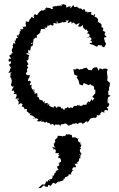

<svg xmlns="http://www.w3.org/2000/svg" viewBox="-20 -620 601 971"><path d="M321 61C314 54 310 65 310 70C301 61 296 73 294 73C292 74 293 72 297 69C281 65 276 69 272 66C267 79 280 69 265 79C268 86 256 81 258 92C265 101 251 96 259 105C263 93 264 110 250 103C257 105 246 114 261 127C242 124 250 122 244 123C253 134 257 144 249 134C259 134 266 136 260 153C266 159 279 147 278 161C263 151 282 169 282 169C274 169 275 167 275 180C284 177 277 183 284 179C286 186 291 192 288 199C284 197 273 208 283 211C288 210 271 213 278 202C276 218 287 216 271 220C271 220 267 226 272 234C282 236 269 240 261 248C275 250 270 237 261 246C266 251 270 245 251 260C257 253 257 264 247 272C258 269 240 274 242 266C251 269 244 290 235 286C233 287 226 285 234 295C227 294 227 295 232 287C213 294 225 310 211 293C216 306 203 312 209 310C204 316 199 313 199 313L194 312L174 331H186L204 316C205 328 219 323 224 325C219 319 226 310 235 321C235 321 246 325 231 320C243 320 244 304 250 305C258 305 264 314 256 310C268 311 272 292 279 300C279 300 283 303 275 303C288 290 297 300 296 293C305 293 303 276 297 279C305 286 312 285 308 276C308 276 325 275 329 263C313 275 331 267 325 260C323 263 330 262 342 262C337 258 339 258 341 252C346 252 340 240 355 243C341 237 343 239 350 227C363 221 359 235 365 220C365 220 360 217 357 206C370 217 368 201 369 202C380 213 365 209 370 200C371 204 379 189 377 200C381 191 378 179 385 180C390 186 384 180 387 166C382 180 378 177 390 163C380 170 379 151 385 163C396 163 396 148 391 159C386 146 384 150 383 132C380 140 388 140 383 136C396 130 393 136 381 124C391 130 388 120 392 112C380 110 384 100 395 106C381 96 381 103 384 100C374 99 376 88 374 95C374 75 375 73 377 84C359 72 365 77 361 83C368 70 361 76 344 75C343 60 347 59 339 65C338 65 344 65 334 60C338 66 330 56 328 59ZM355 -271 351 -269 356 -243 372 -236 368 -228 374 -219 378 -211 382 -193 398 -188 403 -200 430 -189 436 -195 442 -189 452 -186 456 -179 455 -167H462V-149L447 -131L444 -133L457 -122C446 -112 446 -103 444 -120C436 -107 439 -111 433 -103C426 -110 428 -108 421 -101C433 -92 423 -102 431 -93C419 -103 416 -102 420 -91C418 -96 406 -83 404 -94C405 -88 394 -87 391 -84C384 -84 380 -86 380 -91C371 -77 373 -82 376 -90C368 -89 371 -83 363 -84C352 -87 358 -84 358 -85C343 -79 354 -66 334 -80C343 -76 335 -80 334 -72C324 -78 327 -75 320 -80C322 -67 305 -81 306 -63C293 -70 304 -74 285 -71C299 -63 287 -75 286 -79C282 -82 282 -77 280 -81C266 -81 271 -79 270 -76C261 -72 263 -83 259 -79C266 -80 258 -87 252 -80C251 -76 255 -74 244 -78C242 -79 231 -80 226 -91C241 -93 221 -95 219 -96C233 -94 218 -82 215 -89C219 -84 223 -85 221 -100C204 -94 197 -100 206 -109C211 -100 202 -98 198 -107C202 -114 184 -102 197 -111C187 -115 177 -115 189 -111C181 -118 169 -121 178 -117C179 -132 172 -127 161 -135C174 -130 169 -129 168 -150C152 -141 155 -154 152 -146C153 -153 159 -148 153 -158C148 -157 140 -165 156 -162C155 -172 138 -163 142 -172C135 -177 141 -193 141 -193C136 -190 136 -189 130 -190C134 -207 139 -205 136 -199C136 -213 131 -214 123 -209C122 -210 118 -217 130 -231C130 -231 128 -233 131 -241C120 -237 112 -241 111 -248C111 -256 125 -259 118 -256C114 -277 116 -266 123 -279C110 -291 124 -294 113 -291C114 -290 120 -290 123 -294C125 -295 121 -298 112 -318C112 -312 125 -311 125 -330C118 -326 124 -328 127 -338C132 -346 113 -338 114 -353C124 -346 130 -356 129 -344C117 -364 124 -352 123 -364C120 -375 126 -363 133 -364C136 -383 139 -384 129 -392C138 -379 147 -386 148 -402C135 -395 134 -397 142 -408C138 -402 141 -399 148 -405C150 -419 148 -426 154 -424C159 -431 165 -433 149 -428C149 -428 160 -432 166 -427C164 -431 169 -435 165 -440C180 -452 182 -451 181 -456C179 -452 190 -457 181 -460C176 -461 186 -456 186 -468C187 -478 194 -471 205 -473C191 -475 202 -477 211 -470C202 -486 201 -476 206 -480C221 -479 219 -483 220 -492C220 -492 225 -486 238 -496C237 -491 245 -494 240 -493C243 -489 250 -489 251 -495C253 -509 251 -497 248 -504C265 -504 258 -499 269 -502C260 -515 274 -515 271 -502C282 -501 284 -507 281 -502C291 -510 290 -500 296 -512C294 -504 305 -508 317 -509C309 -517 309 -517 330 -516C317 -507 320 -496 339 -512C343 -499 346 -513 340 -498C352 -511 351 -506 359 -501C351 -503 361 -505 365 -492C362 -496 370 -500 383 -503C374 -483 372 -491 377 -486C380 -488 384 -478 398 -494C402 -487 398 -474 396 -478C404 -483 397 -483 414 -467C414 -477 415 -462 415 -474C422 -466 422 -460 428 -461C418 -454 426 -452 422 -448C417 -455 424 -455 427 -449C436 -449 435 -430 423 -429C423 -440 441 -428 441 -428C445 -419 441 -417 434 -413C447 -417 445 -406 443 -396C448 -409 432 -401 432 -401L441 -395H447L468 -384L475 -387V-392L497 -390L494 -386L507 -380V-381C523 -404 514 -404 507 -408C511 -404 512 -399 509 -418C505 -415 520 -421 509 -417C502 -433 506 -429 521 -433C507 -437 515 -430 517 -435C518 -438 501 -442 514 -459C514 -459 515 -454 512 -459C496 -463 511 -464 499 -465C503 -471 507 -483 488 -483C505 -474 502 -482 494 -480C491 -497 498 -496 489 -499C487 -506 484 -493 490 -506C482 -497 474 -519 472 -506C469 -509 470 -509 475 -509C479 -525 473 -528 464 -534C474 -523 455 -540 468 -533C451 -533 462 -537 461 -548C448 -546 457 -543 457 -540C437 -550 437 -545 442 -554C444 -559 438 -561 434 -559C424 -556 425 -564 424 -551C421 -555 428 -571 408 -555C418 -561 411 -559 409 -572C394 -578 404 -565 400 -568C386 -579 393 -574 391 -578C386 -575 373 -578 381 -579C377 -580 360 -587 375 -590C356 -579 353 -586 352 -595C345 -591 340 -577 333 -578C347 -596 327 -582 324 -589C329 -579 316 -588 315 -580C314 -598 319 -592 298 -600C303 -593 294 -599 290 -597C297 -585 291 -591 291 -591C280 -594 285 -589 272 -591C269 -589 261 -586 259 -591C268 -589 256 -585 262 -591C263 -585 244 -592 243 -579C249 -584 245 -591 248 -577C245 -572 238 -576 239 -574C232 -584 220 -578 219 -581C211 -586 211 -582 221 -576C217 -581 203 -581 211 -569C200 -579 207 -560 188 -569C197 -558 191 -568 191 -568C179 -560 184 -566 170 -549C170 -549 182 -553 167 -545C159 -543 163 -545 159 -548C159 -554 157 -549 145 -533C161 -546 148 -535 153 -527C145 -531 135 -539 137 -532C141 -532 141 -532 127 -518C127 -512 126 -510 128 -521C130 -511 125 -505 108 -514C113 -509 112 -507 107 -495C107 -495 114 -504 111 -486C93 -483 100 -489 102 -482C88 -491 95 -482 99 -475C88 -468 83 -476 80 -467C90 -474 83 -456 80 -463C78 -453 83 -452 73 -444C81 -440 71 -450 72 -433C70 -449 58 -443 71 -428C57 -427 62 -424 59 -413C49 -416 57 -418 54 -415C53 -408 57 -414 57 -397C47 -407 48 -403 45 -390C43 -392 35 -384 43 -389C51 -385 40 -371 36 -361C45 -377 35 -354 47 -352C32 -348 31 -358 39 -349C41 -352 43 -346 27 -340C26 -332 39 -328 36 -319C36 -328 26 -321 25 -323C22 -313 23 -303 36 -311C36 -292 26 -295 25 -294C32 -278 36 -282 36 -273C25 -279 39 -268 29 -275C36 -263 24 -261 23 -251C32 -254 35 -254 41 -253C24 -249 40 -233 31 -238C33 -222 40 -215 39 -227C43 -224 32 -217 42 -210C35 -207 40 -209 38 -200C39 -204 39 -194 35 -197C38 -177 44 -181 54 -184C45 -178 43 -172 39 -160C47 -160 47 -170 54 -151C49 -149 44 -145 59 -144C62 -153 63 -140 63 -140C68 -131 63 -139 58 -120C74 -122 73 -128 75 -115C62 -117 61 -125 75 -117C65 -119 69 -104 84 -103C72 -111 73 -91 73 -90C86 -101 85 -100 96 -90C85 -91 99 -75 85 -81C100 -81 101 -78 101 -75C104 -68 110 -62 110 -62C102 -67 102 -71 117 -68C110 -48 126 -58 125 -48C129 -60 119 -44 127 -48C119 -46 139 -46 140 -45C127 -41 134 -46 131 -37C134 -39 147 -37 158 -23C149 -19 145 -19 147 -26C150 -15 164 -26 170 -19C175 -17 176 -13 165 -8C180 -5 181 -4 191 -11C189 -18 196 -17 188 -4C197 -4 198 -6 198 -6C209 4 210 -1 214 -4C222 -2 225 11 225 -7C220 12 219 5 226 1C226 1 244 8 232 13C235 4 238 10 241 10C243 1 255 14 258 16C261 4 257 11 275 11C278 8 278 8 287 19C283 7 297 6 285 8C289 10 298 9 308 5C309 1 312 1 309 6C317 2 320 14 332 17C328 10 336 9 342 14C334 6 356 12 346 -2C350 7 350 9 366 2C374 13 374 1 382 11C367 -3 384 4 387 -1C389 7 394 1 392 -3C397 2 391 7 399 5C411 4 417 -12 404 -4C421 -2 427 -16 419 0C430 -3 429 -13 425 -7C433 -7 433 -18 434 -15C436 -24 447 -21 458 -26C455 -19 467 -25 467 -28C468 -30 476 -38 470 -26C466 -37 473 -42 480 -35C478 -39 484 -37 489 -42C491 -31 483 -48 487 -49C489 -48 490 -39 493 -56C513 -44 514 -59 504 -55C512 -63 507 -67 526 -61C527 -62 528 -69 519 -79C535 -76 527 -93 534 -92C522 -105 529 -108 523 -94C525 -102 522 -116 533 -116L523 -110L527 -129L540 -135L528 -141L527 -158L532 -165L531 -176L535 -186L536 -201C531 -205 526 -209 522 -214L524 -225L523 -241L522 -243L521 -260L526 -267L517 -273H504L500 -269L484 -275L480 -262L470 -280L458 -279L450 -275L444 -265L428 -266L417 -278L403 -274L394 -270H384L383 -267L369 -274L359 -267Z"/></svg>

Font: Charger Distortion
Style: 1
Weight: 400
Designer: Jasper
Foundry: Cannot Into Space Fonts
Version: Version 0.98